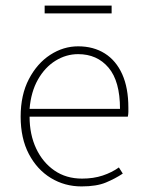

<svg xmlns="http://www.w3.org/2000/svg" viewBox="-20 -656 518 688"><path d="M272 12Q212 12 162.5 -18Q113 -48 83.5 -104Q54 -160 54 -238Q54 -316 83.5 -372.5Q113 -429 160 -459.5Q207 -490 260 -490Q315 -490 355.5 -464.5Q396 -439 418 -390Q440 -341 440 -270Q440 -263 440 -255Q440 -247 438 -238H86Q86 -174 109.5 -124Q133 -74 175 -45Q217 -16 274 -16Q315 -16 348 -27Q381 -38 406 -56L420 -34Q393 -16 359.5 -2Q326 12 272 12ZM86 -266H410Q410 -365 369 -413.5Q328 -462 260 -462Q217 -462 179 -438.5Q141 -415 116 -371Q91 -327 86 -266ZM140 -608V-636H380V-608Z"/></svg>

Font: Source Sans Variable
Style: Regular
Weight: 200
Designer: Paul D. Hunt
Foundry: Adobe Systems Incorporated
Version: Version 3.006;hotconv 1.0.111;makeotfexe 2.5.65597